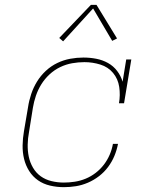

<svg xmlns="http://www.w3.org/2000/svg" viewBox="-20 -766 640 794"><path d="M244 8Q215 8 187 1.5Q159 -5 137 -20.5Q115 -36 100.5 -59Q86 -82 79.5 -109Q73 -136 73.5 -165Q74 -194 79 -223L96 -323Q100 -350 109 -377Q118 -404 133 -428.5Q148 -453 169.5 -473Q191 -493 217 -505.5Q243 -518 270.5 -523Q298 -528 325 -528Q352 -528 378 -523Q404 -518 426.5 -505.5Q449 -493 464.5 -472.5Q480 -452 487 -428L502 -520H523L493 -339H472Q478 -373 473 -406.5Q468 -440 447.5 -464.5Q427 -489 395 -499Q363 -509 329 -509Q304 -509 278.5 -504.5Q253 -500 229 -488.5Q205 -477 185 -458.5Q165 -440 151 -417.5Q137 -395 128.5 -370Q120 -345 116 -320L100 -220Q95 -194 94.5 -168Q94 -142 99 -118Q104 -94 116.5 -72.5Q129 -51 148.5 -37Q168 -23 193 -17Q218 -11 244 -11Q266 -11 289 -14.5Q312 -18 334 -27Q356 -36 375.5 -51Q395 -66 409.5 -85Q424 -104 433.5 -126Q443 -148 447 -171H468Q463 -145 453 -121Q443 -97 427 -75.5Q411 -54 389.5 -37.5Q368 -21 343.5 -10.5Q319 0 294 4Q269 8 244 8ZM241 -595 225 -609 356 -746H379L464 -607L444 -597L365 -731Z"/></svg>

Font: Iosevka Etoile Thin Oblique
Style: Regular
Weight: 100
Italic angle: -9°
Designer: Belleve Invis
Foundry: Belleve Invis
Version: Version 15.5.2; ttfautohint (v1.8.4)